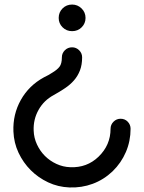

<svg xmlns="http://www.w3.org/2000/svg" viewBox="-20 -809 634 844"><path d="M339 -689Q322 -672 297 -672Q272 -672 255 -689Q238 -706 238 -730Q238 -755 255 -772Q272 -789 297 -789Q321 -789 338.5 -772Q356 -755 356 -730Q356 -706 339 -689ZM475 -56Q436 -19 387.5 -1Q339 17 285 15Q235 13 191.5 -7.5Q148 -28 115 -61Q82 -94 61.5 -137.5Q41 -181 39 -231Q36 -306 71.5 -369.5Q107 -433 173 -469Q184 -474 192.5 -479Q201 -484 209 -489Q231 -502 241.5 -515.5Q252 -529 252 -557Q252 -575 265 -588Q278 -601 297 -601Q315 -601 328 -588Q341 -575 341 -557Q341 -524 331.5 -499.5Q322 -475 305.5 -456Q289 -437 266 -421.5Q243 -406 216 -391Q173 -368 149.5 -326Q126 -284 128 -235Q129 -203 142.5 -174Q156 -145 177.5 -123.5Q199 -102 228 -88.5Q257 -75 289 -74Q362 -71 413 -120Q466 -171 466 -243Q466 -261 479 -274Q492 -287 510 -287Q529 -287 541.5 -274Q554 -261 554 -243Q554 -189 533.5 -141Q513 -93 475 -56Z"/></svg>

Font: Hanken
Style: Book
Weight: 400
Designer: Alfredo Marco Pradil
Foundry: Hanken Design Co.
Version: Version 2.06 2014